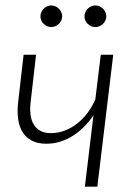

<svg xmlns="http://www.w3.org/2000/svg" viewBox="-20 -704 500 724"><path d="M44.5 0ZM69 -497.5H116L95.5 -319Q92.5 -294 95 -272.8Q97.5 -251.5 106.5 -235.8Q115.5 -220 131.5 -211Q147.5 -202 172 -202Q199.5 -202 224.8 -211.8Q250 -221.5 271.8 -238.8Q293.5 -256 310.8 -279.2Q328 -302.5 339.5 -329.5L360 -497.5H407L347 0H300L332.5 -269.5Q317.5 -247 298.5 -227.5Q279.5 -208 256.8 -193.2Q234 -178.5 208.2 -170.2Q182.5 -162 154.5 -162Q122 -162 99.8 -173.8Q77.5 -185.5 64.8 -206.5Q52 -227.5 48.2 -256.2Q44.5 -285 48.5 -319ZM214.5 -642Q214.5 -634 211 -626.8Q207.5 -619.5 202 -614Q196.5 -608.5 188.8 -605.2Q181 -602 173 -602Q165 -602 157.8 -605.2Q150.5 -608.5 144.8 -614Q139 -619.5 135.8 -626.8Q132.5 -634 132.5 -642Q132.5 -650.5 135.8 -658Q139 -665.5 144.8 -671.2Q150.5 -677 157.8 -680.2Q165 -683.5 173 -683.5Q181 -683.5 188.8 -680.2Q196.5 -677 202 -671.2Q207.5 -665.5 211 -658Q214.5 -650.5 214.5 -642ZM381 -642Q381 -634 377.5 -626.8Q374 -619.5 368.5 -614Q363 -608.5 355.2 -605.2Q347.5 -602 339.5 -602Q331 -602 323.8 -605.2Q316.5 -608.5 310.8 -614Q305 -619.5 301.8 -626.8Q298.5 -634 298.5 -642Q298.5 -650.5 301.8 -658Q305 -665.5 310.8 -671.2Q316.5 -677 323.8 -680.2Q331 -683.5 339.5 -683.5Q347.5 -683.5 355.2 -680.2Q363 -677 368.5 -671.2Q374 -665.5 377.5 -658Q381 -650.5 381 -642Z"/></svg>

Font: Lato Light
Style: Italic
Weight: 300
Italic angle: -7°
Designer: Lukasz Dziedzic
Foundry: tyPoland Lukasz Dziedzic
Version: Version 2.007; 2014-02-27